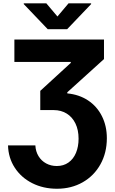

<svg xmlns="http://www.w3.org/2000/svg" viewBox="-20 -950 705 1180"><path d="M329.1 70.3Q370.6 70.3 400.9 48.8Q431.2 27.3 447 -10.7Q462.9 -48.8 462.9 -97.7Q462.9 -151.4 443.6 -191.2Q424.3 -231 389.6 -252.2Q355 -273.4 310.5 -273.4H227.5V-391.6L415 -563.5V-569.3H68.4V-707H619.1V-586.9L393.6 -382.8V-376Q466.3 -369.1 521.2 -332.8Q576.2 -296.4 606.4 -236.1Q636.7 -175.8 636.7 -100.6Q636.7 -11.2 597.4 59.6Q558.1 130.4 488.3 170.2Q418.5 210 330.1 210Q246.1 210 178.2 175.8Q110.4 141.6 70.8 80.8Q31.2 20 29.3 -56.6H197.3Q199.2 -19 216.8 9.8Q234.4 38.6 263.7 54.4Q293 70.3 329.1 70.3ZM333 -848.6 401.4 -929.7H540V-924.8L392.6 -770.5H273.4L126 -924.8V-929.7H264.6Z"/></svg>

Font: Pretendard GOV ExtraBold
Style: Regular
Weight: 800
Designer: Base glyphs from Inter by Rasmus Andersson; Hangeul glyphs from Noto Sans CJK(Source Han Sans) by Jang Soo-young and Kan
Foundry: Kil Hyung-jin
Version: Version 1.309